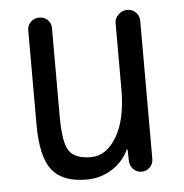

<svg xmlns="http://www.w3.org/2000/svg" viewBox="-44 -562 588 614"><g transform="rotate(-5 250.0 -255.5)"><path d="M210 9.8Q132.8 9.8 99.1 -33.2Q65.4 -76.2 65.4 -179.7V-482.4Q65.4 -498 76.7 -508.8Q87.9 -519.5 104 -519.5Q120.1 -519.5 130.9 -508.8Q141.6 -498 141.6 -482.4V-198.2Q141.6 -115.2 160.2 -87.9Q178.7 -60.5 230.5 -60.5Q279.3 -60.5 312.5 -115.7Q345.7 -170.9 345.7 -267.6V-480.5Q345.7 -496.1 357.9 -507.8Q370.1 -519.5 386.2 -519.5Q402.3 -519.5 413.6 -508.3Q424.8 -497.1 424.8 -480.5V-37.1Q424.8 -22.5 414.1 -11.2Q403.3 0 387.7 0Q372.1 0 361.3 -10.7Q350.6 -21.5 349.6 -37.1L348.6 -74.2Q348.6 -75.2 347.7 -75.2Q345.7 -75.2 345.7 -74.2Q327.1 -35.2 290.5 -12.7Q253.9 9.8 210 9.8Z"/></g></svg>

Font: Rounded-X Mgen+ 1m regular
Style: Regular
Weight: 400
Designer: [Source Han Sans]
Ryoko NISHIZUKA  (kana & ideographs); Paul D. Hunt (Latin, Greek & Cyrillic); Wenlong ZHANG  (bopomofo
Version: Version 1.059.20150602